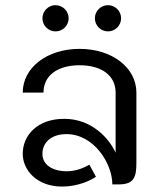

<svg xmlns="http://www.w3.org/2000/svg" viewBox="-20 -703 615 732"><path d="M241.7 -633.3C241.7 -660.8 219.2 -683.3 191.7 -683.3C164.2 -683.3 141.7 -660.8 141.7 -633.3C141.7 -605.8 164.2 -583.3 191.7 -583.3C219.2 -583.3 241.7 -605.8 241.7 -633.3ZM441.7 -633.3C441.7 -660.8 419.2 -683.3 391.7 -683.3C364.2 -683.3 341.7 -660.8 341.7 -633.3C341.7 -605.8 364.2 -583.3 391.7 -583.3C419.2 -583.3 441.7 -605.8 441.7 -633.3ZM408.3 0H433.3C492.5 0 500 -30 500 -83.3V-350C500 -445 407.5 -516.7 283.3 -516.7C159.2 -516.7 66.7 -445 66.7 -350H145.8C145.8 -415 199.2 -454.2 283.3 -454.2C367.5 -454.2 420.8 -415 420.8 -350V-120.8C395 -177.5 328.3 -250 225 -250C121.7 -250 66.7 -186.7 66.7 -116.7C66.7 -54.2 120.8 8.3 216.7 8.3C277.5 8.3 327.5 -15.8 345.8 -29.2L320.8 -75C303.3 -65.8 274.2 -50 233.3 -50C189.2 -50 141.7 -69.2 141.7 -116.7C141.7 -157.5 173.3 -191.7 233.3 -191.7C338.3 -191.7 408.3 -79.2 408.3 0Z"/></svg>

Font: BoonHome
Style: Book
Weight: 400
Designer: Sungsit Sawaiwan
Foundry: Sungsit Sawaiwan
Version: Version 0.2